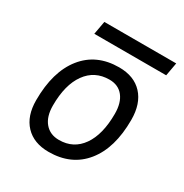

<svg xmlns="http://www.w3.org/2000/svg" viewBox="-162 -812 910 950"><g transform="rotate(30 293.0 -337.5)"><path d="M245.1 9.8Q160.2 9.8 112.3 -40.8Q64.5 -91.3 64.5 -181.2Q64.5 -344.2 137.5 -435.8Q210.4 -527.3 339.8 -527.3Q425.3 -527.3 473.1 -475.8Q521 -424.3 521 -331.5Q521 -170.9 448 -80.6Q375 9.8 245.1 9.8ZM260.3 -66.9Q342.8 -66.9 389.2 -133.1Q435.5 -199.2 435.5 -317.4Q435.5 -379.9 407.5 -415.3Q379.4 -450.7 328.6 -450.7Q244.6 -450.7 197 -384.5Q149.4 -318.4 149.4 -200.2Q149.4 -137.2 179 -102.1Q208.5 -66.9 260.3 -66.9ZM149.4 -609.4 163.1 -685.1H573.7L560.1 -609.4Z"/></g></svg>

Font: Cascadia Code NF SemiLight
Style: Italic
Weight: 350
Italic angle: -10°
Monospace: yes
Designer: Aaron Bell
Foundry: Saja Typeworks
Version: Version 2404.023; ttfautohint (v1.8.4)